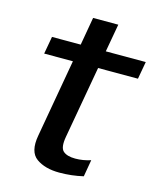

<svg xmlns="http://www.w3.org/2000/svg" viewBox="-111 -806 735 891"><g transform="rotate(15 257.0 -360.0)"><path d="M259 7Q318 7 373.5 -6L387.5 -87Q350.5 -75 313.5 -75Q273.5 -75 255 -91.8Q236.5 -108.5 246 -161.5L307.5 -508.5H499L514 -592.5H322L346 -727H225L201.5 -592.5H63.5L48.5 -508.5H186.5L120.5 -133.5Q106 -53 148 -23Q190 7 259 7Z"/></g></svg>

Font: Anybody UltraCondensed Thin Medium
Style: Italic
Weight: 500
Italic angle: -10°
Version: Version 1.111